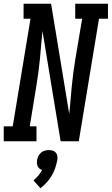

<svg xmlns="http://www.w3.org/2000/svg" viewBox="-44 -755 597 1026"><path d="M-24 0V-80H24L119 -655H82V-735H229L326 -146Q330 -183 333 -220Q336 -257 339.5 -294Q343 -331 348 -367.5Q353 -404 359 -441L395 -655H358V-735H533V-655H485L377 0H280L183 -589Q179 -552 176 -515Q173 -478 169.5 -441Q166 -404 161 -367.5Q156 -331 150 -294L115 -80H151V0ZM172 251 135 209Q149 197 161 183Q173 169 181 153Q173 151 167 146Q161 141 157.5 133.5Q154 126 153.5 117.5Q153 109 154 101Q156 90 161 79.5Q166 69 175 61Q184 53 195 50Q206 47 217 47Q228 47 238 50Q248 53 254.5 61Q261 69 262.5 79.5Q264 90 262 101Q258 122 251 143Q244 164 232.5 183.5Q221 203 205.5 220Q190 237 172 251Z"/></svg>

Font: Iosevka Curly Slab MdObl
Style: Regular
Weight: 500
Italic angle: -9°
Monospace: yes
Designer: Belleve Invis
Foundry: Belleve Invis
Version: Version 11.0.0; ttfautohint (v1.8.3)